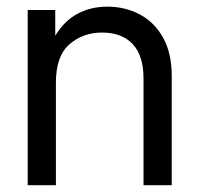

<svg xmlns="http://www.w3.org/2000/svg" viewBox="-20 -545 587 565"><path d="M144.5 -301.8V0H61.5V-515.6H142.6V-439.9Q169.4 -483.9 208.3 -504.6Q247.1 -525.4 295.9 -525.4Q348.1 -525.4 391.1 -502.7Q434.1 -480 459.7 -434.6Q485.4 -389.2 485.4 -320.3V0H402.3V-314.5Q402.3 -381.3 370.4 -415.3Q338.4 -449.2 280.3 -449.2Q224.1 -449.2 184.3 -414.6Q144.5 -379.9 144.5 -301.8Z"/></svg>

Font: Inter Display
Style: Regular
Weight: 400
Designer: Rasmus Andersson
Foundry: rsms
Version: Version 4.001;git-9221beed3